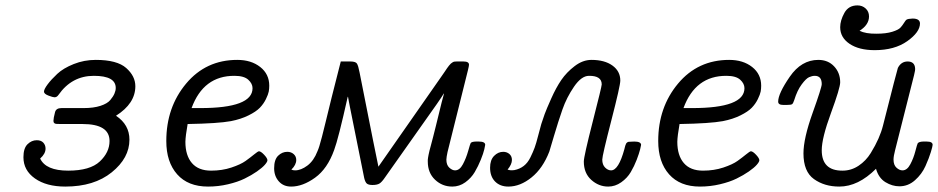

<svg xmlns="http://www.w3.org/2000/svg" viewBox="-20 -686 3478 712"><path d="M66.9 -103Q66.9 -136.2 82 -151.1Q97.2 -166 116.2 -166Q132.3 -166 140.6 -157Q148.9 -147.9 148.9 -134.8Q148.9 -115.7 128.9 -98.1Q149.9 -53.2 232.9 -53.2Q314 -53.2 350.1 -87.2Q386.2 -121.1 386.2 -163.1Q386.2 -226.1 286.1 -226.1H205.1Q192.9 -226.1 188.5 -226.6Q184.1 -227.1 181.2 -229.5Q178.2 -231.9 178.2 -237.8Q178.2 -247.6 184.1 -270Q188 -285.2 208 -285.2H290Q327.1 -285.2 352.5 -293.5Q377.9 -301.8 388.9 -314.9Q399.9 -328.1 404.5 -339.1Q409.2 -350.1 409.2 -359.9Q409.2 -404.8 328.1 -404.8Q246.1 -404.8 196.8 -334Q190.9 -325.2 182.1 -325.2Q176.3 -325.2 159.7 -331.5Q143.1 -337.9 143.1 -346.2Q143.1 -355 156.5 -373Q169.9 -391.1 192.4 -412.1Q214.8 -433.1 253.4 -448.5Q292 -463.9 335 -463.9Q414.1 -463.9 448 -433.8Q481.9 -403.8 481.9 -366.2Q481.9 -302.2 410.2 -256.8Q460 -223.6 460 -168Q460 -100.1 394.5 -47.1Q329.1 5.9 222.2 5.9Q152.3 5.9 109.6 -24.2Q66.9 -54.2 66.9 -103Z M596.7 -163.1Q596.7 -288.1 670.2 -376Q743.7 -463.9 859.9 -463.9Q911.6 -463.9 945.1 -437.5Q978.5 -411.1 978.5 -368.2Q978.5 -356.9 976.6 -346.4Q974.6 -335.9 966.1 -318.4Q957.5 -300.8 943.6 -286.4Q929.7 -272 901.6 -258.1Q873.5 -244.1 836.4 -236.8Q788.6 -228 675.8 -226.1Q668 -182.1 667.5 -160.2Q667.5 -109.4 691.7 -81.3Q715.8 -53.2 762.7 -53.2Q803.7 -53.2 838.1 -64.7Q872.6 -76.2 890.6 -89.1Q908.7 -102.1 922.6 -113.5Q936.5 -125 940.4 -125Q947.3 -125 959.5 -112.1Q971.7 -99.1 971.7 -91.8Q971.7 -85.9 962.2 -75Q952.6 -64 932.6 -50Q912.6 -36.1 887.2 -23.7Q861.8 -11.2 825.7 -2.7Q789.6 5.9 751.5 5.9Q677.2 5.9 637 -39.6Q596.7 -85 596.7 -163.1ZM690.4 -285.2H722.7Q916.5 -285.2 916.5 -358.9Q916.5 -376 900.6 -390.4Q884.8 -404.8 849.6 -404.8Q734.4 -405.3 690.4 -285.2Z M996.6 -62Q996.6 -94.2 1011.5 -108.6Q1026.4 -123 1045.4 -123Q1059.6 -123 1069.1 -114.5Q1078.6 -106 1078.6 -92.8Q1078.6 -74.7 1060.5 -57.1Q1066.4 -54.2 1074.2 -54.2Q1096.2 -54.2 1119.9 -72Q1143.6 -89.8 1157.2 -125Q1161.1 -133.8 1164.3 -144.3Q1167.5 -154.8 1174.1 -179.4Q1180.7 -204.1 1187.5 -233.2Q1194.3 -262.2 1210 -325.2Q1225.6 -388.2 1243.7 -458H1279.3Q1298.3 -458 1303.5 -450.4Q1308.6 -442.9 1313.5 -417L1363.3 -166Q1372.1 -120.1 1383.3 -67.9L1617.2 -402.8Q1622.1 -409.7 1628.7 -419.4Q1635.3 -429.2 1637.9 -433.1Q1640.6 -437 1645 -442.6Q1649.4 -448.2 1651.9 -450.2Q1654.3 -452.1 1658 -454.6Q1661.6 -457 1665 -457.5Q1668.5 -458 1673.3 -458H1699.2Q1719.2 -458 1719.2 -445.8Q1719.2 -441.9 1715.3 -425.8L1639.6 -122.1Q1635.7 -104 1635.3 -94.2Q1635.3 -74.2 1646.2 -64.2Q1657.2 -54.2 1667.5 -54.2Q1684.6 -54.2 1696.5 -76.7Q1708.5 -99.1 1716.1 -126Q1723.6 -152.8 1725.6 -155.8Q1729.5 -160.6 1744.6 -161.1H1755.4Q1779.3 -161.1 1779.3 -148.9Q1779.3 -147 1775.9 -132.1Q1772.5 -117.2 1762.9 -93.5Q1753.4 -69.8 1740.5 -47.9Q1727.5 -25.9 1705.6 -10Q1683.6 5.9 1657.2 5.9Q1620.1 5.9 1593.3 -19.5Q1566.4 -44.9 1566.4 -86.9Q1566.4 -90.8 1566.4 -93.5Q1566.4 -96.2 1567.4 -101.6Q1568.4 -106.9 1569.3 -112.1Q1570.3 -117.2 1572.8 -127.7Q1575.2 -138.2 1578.4 -148.7Q1581.5 -159.2 1586.4 -179.2Q1591.3 -199.2 1596.4 -219Q1601.6 -238.8 1609.4 -272Q1617.2 -305.2 1626.5 -338.9H1625.5Q1617.7 -325.7 1599.6 -299.8L1408.2 -28.8Q1396 -10.7 1387.2 -5.4Q1378.4 0 1361.3 0Q1347.2 0 1340.8 -4.9Q1334.5 -9.8 1330.6 -25.9L1277.3 -291Q1276.4 -296.9 1273.9 -308.8Q1271.5 -320.8 1270.5 -327.1H1269.5Q1234.4 -169.9 1219.2 -129.9Q1194.3 -60.1 1148.4 -27.1Q1102.5 5.9 1059.6 5.9Q1030.8 5.9 1013.7 -13.7Q996.6 -33.2 996.6 -62Z M1797.4 -64Q1797.4 -92.8 1812.3 -107.9Q1827.1 -123 1846.2 -123Q1859.4 -123 1868.9 -115Q1878.4 -106.9 1878.4 -92.8Q1878.4 -76.7 1862.3 -57.1Q1872.1 -53.2 1887.2 -55.2Q1907.2 -59.1 1922.1 -70.6Q1937 -82 1947 -102.5Q1957 -123 1962.6 -138.4Q1968.3 -153.8 1975.8 -183.3Q1983.4 -212.9 1987.3 -226.1Q1993.2 -245.1 1999.8 -262.9Q2006.3 -280.8 2024.2 -320.8Q2042 -360.8 2061.5 -389.4Q2081.1 -418 2111.1 -440.9Q2141.1 -463.9 2173.3 -463.9Q2222.2 -463.9 2251.2 -442.9Q2280.3 -421.9 2280.3 -387.2Q2280.3 -368.2 2246.8 -238.5Q2213.4 -108.9 2213.4 -94.2Q2213.4 -75.2 2223.9 -64.7Q2234.4 -54.2 2246.1 -54.2Q2273.9 -54.2 2295.4 -132.8Q2296.4 -135.7 2297.4 -140.9Q2298.3 -146 2299.3 -147.5Q2300.3 -148.9 2301.3 -151.9Q2302.2 -154.8 2303.7 -156Q2305.2 -157.2 2307.1 -158.7Q2309.1 -160.2 2312.7 -160.2Q2316.4 -160.2 2320.8 -160.6Q2325.2 -161.1 2332 -161.1Q2356.9 -161.1 2357.4 -148.9Q2357.4 -147 2353.8 -132.1Q2350.1 -117.2 2341.1 -93.5Q2332 -69.8 2319.1 -47.9Q2306.2 -25.9 2283.7 -10Q2261.2 5.9 2235.4 5.9Q2200.2 5.9 2172.6 -19Q2145 -43.9 2145 -86.9Q2145 -106 2178.2 -235.6Q2211.4 -365.2 2211.4 -373Q2211.4 -405.3 2164.1 -404.8Q2136.2 -404.8 2108.6 -364.5Q2081.1 -324.2 2065.7 -280Q2050.3 -235.8 2034.2 -181.4Q2018.1 -127 2017.1 -124Q1993.2 -62 1951.2 -28.1Q1909.2 5.9 1865.2 5.9Q1834.5 5.9 1815.9 -12.9Q1797.4 -31.7 1797.4 -64Z M2420.9 -163.1Q2420.9 -288.1 2494.4 -376Q2567.9 -463.9 2684.1 -463.9Q2735.8 -463.9 2769.3 -437.5Q2802.7 -411.1 2802.7 -368.2Q2802.7 -356.9 2800.8 -346.4Q2798.8 -335.9 2790.3 -318.4Q2781.7 -300.8 2767.8 -286.4Q2753.9 -272 2725.8 -258.1Q2697.8 -244.1 2660.6 -236.8Q2612.8 -228 2500 -226.1Q2492.2 -182.1 2491.7 -160.2Q2491.7 -109.4 2515.9 -81.3Q2540 -53.2 2586.9 -53.2Q2627.9 -53.2 2662.4 -64.7Q2696.8 -76.2 2714.8 -89.1Q2732.9 -102.1 2746.8 -113.5Q2760.7 -125 2764.6 -125Q2771.5 -125 2783.7 -112.1Q2795.9 -99.1 2795.9 -91.8Q2795.9 -85.9 2786.4 -75Q2776.9 -64 2756.8 -50Q2736.8 -36.1 2711.4 -23.7Q2686 -11.2 2649.9 -2.7Q2613.8 5.9 2575.7 5.9Q2501.5 5.9 2461.2 -39.6Q2420.9 -85 2420.9 -163.1ZM2514.6 -285.2H2546.9Q2740.7 -285.2 2740.7 -358.9Q2740.7 -376 2724.9 -390.4Q2709 -404.8 2673.8 -404.8Q2558.6 -405.3 2514.6 -285.2Z M2865.7 -309.1Q2865.7 -338.9 2908.7 -401.4Q2951.7 -463.9 3014.6 -463.9Q3050.8 -463.9 3073.2 -439.9Q3095.7 -416 3095.7 -380.9Q3095.7 -359.9 3061.5 -266.8Q3027.3 -173.8 3027.3 -128.9Q3027.3 -52.7 3104.5 -53.2Q3136.7 -53.2 3164.1 -71.5Q3191.4 -89.8 3209 -118.4Q3226.6 -147 3237.5 -171.9Q3248.5 -196.8 3254.4 -220.2Q3307.6 -430.2 3309.6 -434.1Q3321.8 -458 3345.7 -458Q3371.6 -458 3373.5 -433.1Q3374.5 -426.3 3369.6 -407.2L3299.3 -128.9Q3293.5 -106.9 3293.5 -94.2Q3293.5 -74.2 3304.4 -64.2Q3315.4 -54.2 3326.7 -54.2Q3343.8 -54.2 3355.7 -76.7Q3367.7 -99.1 3374.5 -125.5Q3381.3 -151.9 3383.3 -154.8Q3388.2 -160.6 3403.3 -161.1H3416.5Q3438.5 -161.1 3438.5 -148.9Q3438.5 -144 3431.9 -122.1Q3425.3 -100.1 3411.9 -70.1Q3398.4 -40 3373 -17.6Q3347.7 4.9 3315.4 4.9Q3288.6 4.9 3263.4 -10.5Q3238.3 -25.9 3228.5 -60.1Q3162.6 5.9 3092.3 5.9Q3037.1 5.9 2998.3 -22Q2959.5 -49.8 2959.5 -117.2Q2959.5 -172.4 2993.4 -267.1Q3027.3 -361.8 3027.3 -374Q3027.3 -404.8 3001.5 -404.8Q2991.7 -404.8 2980.5 -399.9Q2969.2 -395 2952.9 -373Q2936.5 -351.1 2925.3 -314.9Q2921.4 -302.7 2917.5 -299.8Q2913.6 -296.9 2898.4 -296.9H2884.3Q2865.7 -296.9 2865.7 -309.1ZM3095.7 -585Q3095.7 -609.9 3111.1 -637.9Q3126.5 -666 3159.7 -666Q3177.7 -666 3190.2 -654.5Q3202.6 -643.1 3202.6 -625Q3202.6 -594.2 3167.5 -571.8Q3190.4 -560.5 3230.5 -561Q3265.6 -561 3288.6 -568.1Q3311.5 -575.2 3319.1 -583.5Q3326.7 -591.8 3332.5 -601.3Q3338.4 -610.8 3341.3 -612.8Q3347.2 -616.7 3364.3 -617.2Q3391.1 -617.2 3391.6 -599.1Q3391.6 -566.9 3344.5 -533.4Q3297.4 -500 3223.6 -500Q3165.5 -500 3130.6 -523.4Q3095.7 -546.9 3095.7 -585Z"/></svg>

Font: CMU Concrete
Style: Italic
Weight: 500
Italic angle: -14.04°
Version: Version 0.7.0